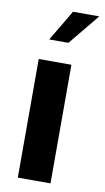

<svg xmlns="http://www.w3.org/2000/svg" viewBox="-88 -813 466 856"><g transform="rotate(10 145.0 -385.5)"><path d="M57 -537H205V0H57ZM171 -771H290L175 -631H88Z"/></g></svg>

Font: Exo
Style: Bold
Weight: 700
Designer: Natanael Gama
Foundry: Natanael Gama
Version: Version 1.500; ttfautohint (v1.6)